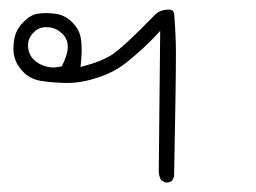

<svg xmlns="http://www.w3.org/2000/svg" viewBox="-20 -238 540 405"><path d="M329.1 147Q329.6 147 331.1 147Q332.5 147 334.5 147Q338.9 146 342.8 143.6L347.2 134.8Q351.1 -61.5 351.1 -126Q351.1 -160.6 347.7 -205.1Q347.2 -212.4 344.5 -215.1Q341.8 -217.8 335.9 -217.8Q319.8 -217.8 308.6 -208.5Q233.9 -131.8 211.4 -119.6Q189.5 -107.4 160.2 -99.6L149.9 -96.7Q152.3 -121.1 152.3 -129.9Q152.3 -147 150.4 -157.7Q147.5 -176.3 131.6 -191.7Q115.7 -207 96.2 -209Q85.9 -210.4 76.7 -210.4Q67.4 -210.4 59.1 -209Q44.4 -207 28.6 -190.7Q12.7 -174.3 9.8 -153.3Q8.3 -144.5 8.3 -134.8Q8.3 -106.4 30.3 -85Q44.4 -71.3 65.2 -67.6Q85.9 -64 118.2 -63Q120.6 -63 122.6 -63Q152.8 -63 189 -75.2Q225.1 -87.4 252.4 -110.8Q281.2 -134.3 305.2 -159.2L317.9 -172.9L314.9 122.6Q314.9 133.8 320.3 142.6ZM92.8 -95.7Q78.1 -95.7 64.9 -102.5Q45.4 -112.3 40.5 -130.9Q39.1 -136.7 39.1 -142.1Q39.1 -158.2 51.3 -169.9Q61.5 -180.7 77.6 -180.7Q97.7 -180.7 111.8 -166.5Q123 -155.3 123 -139.4Q123 -123.5 111.8 -101.1L110.4 -98.1Q99.6 -95.7 92.8 -95.7Z"/></svg>

Font: Bakudai
Style: ExtraLight
Weight: 200
Version: Version 1.48